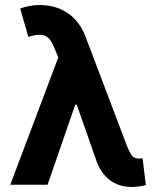

<svg xmlns="http://www.w3.org/2000/svg" viewBox="-20 -737 623 766"><path d="M367.6 -87.2 276.5 -347.2 220.2 -488.9 199.8 -538.7Q187.8 -569.8 175.2 -583.2Q162.7 -596.6 144.1 -598.1Q125.4 -599.6 93 -590.2L60.5 -703.2Q79.6 -709.8 98.5 -713.3Q117.4 -716.8 138.2 -716.8Q204.1 -716.8 251.7 -683.7Q299.3 -650.6 322.5 -587.4L484.9 -159.1Q493.6 -137.6 499.7 -126.5Q505.7 -115.3 513.8 -109.7Q521.9 -104.2 533.6 -104.2Q540.1 -104.6 548.8 -105.7L561.9 1.3Q552.1 4.3 535.5 6.6Q518.9 8.9 504.6 8.9Q472.8 8.9 446.5 -2.1Q420.2 -13.1 400.3 -34.6Q380.5 -56.1 367.6 -87.2ZM231.3 -557.5 321.2 -319.2H280.2L169.8 0H21Z"/></svg>

Font: Pretendard Std Variable
Style: Regular
Weight: 400
Designer: Base glyphs from Inter by Rasmus Andersson; Hangeul glyphs from Noto Sans CJK(Source Han Sans) by Jang Soo-young and Kan
Foundry: Kil Hyung-jin
Version: Version 1.309;Glyphs 3.2 (3225)